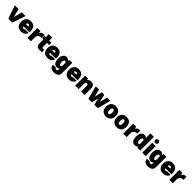

<svg xmlns="http://www.w3.org/2000/svg" viewBox="1003 -4072 7563 7563"><g transform="rotate(45 4785.0 -290.0)"><path d="M300.8 -206.5 390.1 -555.2H596.7L408.2 0H189L-2.9 -555.2H204.6L295.9 -206.5Z M824.7 -212.9Q833 -143.6 899.9 -143.6Q918.5 -143.6 932.6 -150.6Q946.8 -157.7 954.6 -172.9H1152.8Q1133.3 -96.7 1066.4 -45.7Q999.5 5.4 892.6 5.4Q766.1 5.4 697.3 -70.3Q628.4 -146 628.4 -277.3Q628.4 -407.7 697.3 -483.9Q766.1 -560.1 891.1 -560.1Q1040 -560.1 1105.2 -468.5Q1170.4 -377 1160.6 -212.9ZM825.7 -336.9H964.8Q964.8 -373.5 945.8 -394.3Q926.8 -415 893.6 -415Q863.8 -415 844.7 -393.6Q825.7 -372.1 825.7 -336.9Z M1256.3 -555.2H1424.3L1438.5 -456.5Q1464.4 -503.9 1509.5 -532.7Q1554.7 -561.5 1624.5 -561.5H1646.5V-383.3Q1629.9 -386.7 1611.3 -386.7Q1539.1 -386.7 1493.9 -341.8Q1448.7 -296.9 1448.7 -213.4V0H1256.3Z M2045.9 -141.1 2070.8 -20.5Q2039.1 -9.8 2002.7 -2.2Q1966.3 5.4 1930.2 5.4Q1880.9 5.4 1838.9 -10.5Q1796.9 -26.4 1771.5 -61Q1746.1 -95.7 1746.1 -152.8V-405.3H1666.5V-531.2H1746.1V-696.8H1939.9V-531.2H2058.1V-405.3H1939.9V-175.3Q1939.9 -153.8 1953.6 -143.8Q1967.3 -133.8 1989.7 -133.8Q2002 -133.8 2017.3 -136Q2032.7 -138.2 2045.9 -141.1Z M2295.4 -212.9Q2303.7 -143.6 2370.6 -143.6Q2389.2 -143.6 2403.3 -150.6Q2417.5 -157.7 2425.3 -172.9H2623.5Q2604 -96.7 2537.1 -45.7Q2470.2 5.4 2363.3 5.4Q2236.8 5.4 2168 -70.3Q2099.1 -146 2099.1 -277.3Q2099.1 -407.7 2168 -483.9Q2236.8 -560.1 2361.8 -560.1Q2510.7 -560.1 2575.9 -468.5Q2641.1 -377 2631.3 -212.9ZM2296.4 -336.9H2435.5Q2435.5 -373.5 2416.5 -394.3Q2397.5 -415 2364.3 -415Q2334.5 -415 2315.4 -393.6Q2296.4 -372.1 2296.4 -336.9Z M2686.5 -276.9Q2686.5 -409.7 2739.3 -484.6Q2792 -559.6 2885.3 -559.6Q2967.3 -559.6 3025.4 -495.1L3046.4 -555.2H3200.7V34.2Q3200.7 95.7 3169.4 139.4Q3138.2 183.1 3082.3 206.5Q3026.4 230 2952.1 230Q2837.4 230 2775.6 177Q2713.9 124 2713.9 36.6H2877Q2880.9 57.1 2897.9 70.6Q2915 84 2941.9 84Q2968.3 84 2987.8 71.5Q3007.3 59.1 3007.3 34.2V-41.5Q2955.6 4.9 2885.3 4.9Q2792 4.9 2739.3 -69.8Q2686.5 -144.5 2686.5 -276.9ZM2878.9 -277.3Q2878.9 -218.3 2899.2 -180.9Q2919.4 -143.6 2951.2 -143.6Q2981.9 -143.6 3007.3 -176.8V-376.5Q2981.4 -411.1 2950.7 -411.1Q2918.9 -411.1 2898.9 -374Q2878.9 -336.9 2878.9 -277.3Z M3495.1 -212.9Q3503.4 -143.6 3570.3 -143.6Q3588.9 -143.6 3603 -150.6Q3617.2 -157.7 3625 -172.9H3823.2Q3803.7 -96.7 3736.8 -45.7Q3669.9 5.4 3563 5.4Q3436.5 5.4 3367.7 -70.3Q3298.8 -146 3298.8 -277.3Q3298.8 -407.7 3367.7 -483.9Q3436.5 -560.1 3561.5 -560.1Q3710.4 -560.1 3775.6 -468.5Q3840.8 -377 3831.1 -212.9ZM3496.1 -336.9H3635.3Q3635.3 -373.5 3616.2 -394.3Q3597.2 -415 3564 -415Q3534.2 -415 3515.1 -393.6Q3496.1 -372.1 3496.1 -336.9Z M4109.9 0H3917V-555.2H4076.2L4090.8 -481.4Q4145.5 -560.1 4255.9 -560.1Q4345.7 -560.1 4392.1 -506.8Q4438.5 -453.6 4438.5 -350.6V0H4245.6V-306.2Q4245.6 -351.1 4231.4 -371.6Q4217.3 -392.1 4187 -392.1Q4157.7 -392.1 4139.4 -373.3Q4121.1 -354.5 4109.9 -317.4Z M5059.1 -237.3 5137.2 -555.2H5316.9L5173.3 0H4982.9L4914.6 -274.9H4909.7L4841.8 0H4651.4L4508.3 -555.2H4687.5L4766.6 -237.3H4771.5L4841.8 -555.7H4982.4L5054.2 -237.3Z M5626 -560.1Q5753.9 -560.1 5823.2 -486.3Q5892.6 -412.6 5892.6 -277.3Q5892.6 -142.6 5822.8 -68.6Q5752.9 5.4 5626 5.4Q5499 5.4 5429 -68.6Q5358.9 -142.6 5358.9 -277.3Q5358.9 -412.6 5428.5 -486.3Q5498 -560.1 5626 -560.1ZM5626 -415Q5589.8 -415 5570.8 -379.6Q5551.8 -344.2 5551.8 -277.3Q5551.8 -139.6 5626 -139.6Q5700.2 -139.6 5700.2 -277.3Q5700.2 -344.2 5681.2 -379.6Q5662.1 -415 5626 -415Z M6226.1 -560.1Q6354 -560.1 6423.3 -486.3Q6492.7 -412.6 6492.7 -277.3Q6492.7 -142.6 6422.9 -68.6Q6353 5.4 6226.1 5.4Q6099.1 5.4 6029.1 -68.6Q5959 -142.6 5959 -277.3Q5959 -412.6 6028.6 -486.3Q6098.1 -560.1 6226.1 -560.1ZM6226.1 -415Q6189.9 -415 6170.9 -379.6Q6151.9 -344.2 6151.9 -277.3Q6151.9 -139.6 6226.1 -139.6Q6300.3 -139.6 6300.3 -277.3Q6300.3 -344.2 6281.2 -379.6Q6262.2 -415 6226.1 -415Z M6591.3 -555.2H6759.3L6773.4 -456.5Q6799.3 -503.9 6844.5 -532.7Q6889.6 -561.5 6959.5 -561.5H6981.4V-383.3Q6964.8 -386.7 6946.3 -386.7Q6874 -386.7 6828.9 -341.8Q6783.7 -296.9 6783.7 -213.4V0H6591.3Z M7026.9 -276.9Q7026.9 -409.7 7079.6 -484.6Q7132.3 -559.6 7225.6 -559.6Q7292.5 -559.6 7342.8 -517.6V-764.2H7536.1V0H7381.8L7362.3 -55.7Q7305.7 4.9 7225.6 4.9Q7132.3 4.9 7079.6 -69.8Q7026.9 -144.5 7026.9 -276.9ZM7219.2 -277.3Q7219.2 -218.3 7239.5 -180.9Q7259.8 -143.6 7291.5 -143.6Q7319.3 -143.6 7342.8 -170.9V-382.8Q7318.4 -411.1 7291 -411.1Q7259.3 -411.1 7239.3 -374Q7219.2 -336.9 7219.2 -277.3Z M7653.8 -720.2Q7653.8 -758.3 7681.4 -784.2Q7709 -810.1 7747.6 -810.1Q7785.2 -810.1 7813.5 -784.2Q7841.8 -758.3 7841.8 -720.2Q7841.8 -682.1 7813.5 -655Q7785.2 -627.9 7747.6 -627.9Q7709 -627.9 7681.4 -655Q7653.8 -682.1 7653.8 -720.2ZM7650.4 -555.2H7844.2V0H7650.4Z M7923.3 -276.9Q7923.3 -409.7 7976.1 -484.6Q8028.8 -559.6 8122.1 -559.6Q8204.1 -559.6 8262.2 -495.1L8283.2 -555.2H8437.5V34.2Q8437.5 95.7 8406.2 139.4Q8375 183.1 8319.1 206.5Q8263.2 230 8189 230Q8074.2 230 8012.5 177Q7950.7 124 7950.7 36.6H8113.8Q8117.7 57.1 8134.8 70.6Q8151.9 84 8178.7 84Q8205.1 84 8224.6 71.5Q8244.1 59.1 8244.1 34.2V-41.5Q8192.4 4.9 8122.1 4.9Q8028.8 4.9 7976.1 -69.8Q7923.3 -144.5 7923.3 -276.9ZM8115.7 -277.3Q8115.7 -218.3 8136 -180.9Q8156.2 -143.6 8188 -143.6Q8218.8 -143.6 8244.1 -176.8V-376.5Q8218.3 -411.1 8187.5 -411.1Q8155.8 -411.1 8135.7 -374Q8115.7 -336.9 8115.7 -277.3Z M8731.9 -212.9Q8740.2 -143.6 8807.1 -143.6Q8825.7 -143.6 8839.8 -150.6Q8854 -157.7 8861.8 -172.9H9060.1Q9040.5 -96.7 8973.6 -45.7Q8906.7 5.4 8799.8 5.4Q8673.3 5.4 8604.5 -70.3Q8535.6 -146 8535.6 -277.3Q8535.6 -407.7 8604.5 -483.9Q8673.3 -560.1 8798.3 -560.1Q8947.3 -560.1 9012.5 -468.5Q9077.6 -377 9067.9 -212.9ZM8732.9 -336.9H8872.1Q8872.1 -373.5 8853 -394.3Q8834 -415 8800.8 -415Q8771 -415 8752 -393.6Q8732.9 -372.1 8732.9 -336.9Z M9163.6 -555.2H9331.5L9345.7 -456.5Q9371.6 -503.9 9416.7 -532.7Q9461.9 -561.5 9531.7 -561.5H9553.7V-383.3Q9537.1 -386.7 9518.6 -386.7Q9446.3 -386.7 9401.1 -341.8Q9356 -296.9 9356 -213.4V0H9163.6Z"/></g></svg>

Font: Estedad-FD Black
Style: Regular
Weight: 900
Designer: Amin Abedi
Version: Version 7.3